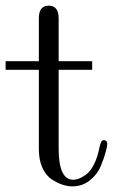

<svg xmlns="http://www.w3.org/2000/svg" viewBox="-33 -646 414 677"><path d="M-13.2 -399.9V-430.2H104V-582Q104 -626 138.9 -626Q173.8 -626 173.8 -581.1V-430.2H292V-399.9H173.8V-123Q173.8 -12.2 225.1 -12.2Q233.9 -12.2 244.9 -16.1Q255.9 -20 270.5 -30.5Q285.2 -41 298.1 -65.9Q311 -90.8 317.9 -127Q322.8 -147 327.1 -149.9Q333 -153.8 339.1 -150.4Q345.2 -147 345.2 -138.2Q345.2 -130.4 339.6 -109.6Q334 -88.9 322 -59.8Q310.1 -30.8 283.4 -9.8Q256.8 11.2 222.2 11.2Q206.1 11.2 188.5 5.6Q170.9 0 150.4 -12.9Q129.9 -25.9 116.9 -53.5Q104 -81.1 104 -120.1V-399.9Z"/></svg>

Font: CMU Serif Upright Italic
Style: UprightItalic
Weight: 500
Version: Version 0.7.0